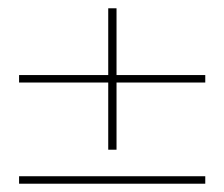

<svg xmlns="http://www.w3.org/2000/svg" viewBox="-20 -443 540 463"><path d="M26 0V-18H475V0ZM241 -82V-423H261V-82ZM26 -244V-262H475V-244Z"/></svg>

Font: DM Sans 11pt Thin
Style: Regular
Weight: 250
Version: Version 4.004;gftools[0.9.30]